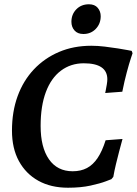

<svg xmlns="http://www.w3.org/2000/svg" viewBox="-20 -866 640 898"><path d="M298 12Q218 12 159.5 -20.5Q101 -53 68.5 -112.5Q36 -172 36 -255Q36 -344 62.5 -416.5Q89 -489 138.5 -541.5Q188 -594 256 -623Q324 -652 407 -652Q437 -652 470 -648Q503 -644 531.5 -639.5Q560 -635 578 -631.5Q596 -628 596 -628L600 -617Q600 -617 592 -593Q584 -569 573 -528Q562 -487 552 -437L472 -431Q472 -431 474.5 -443Q477 -455 479.5 -470.5Q482 -486 482 -495Q482 -570 372 -570Q311 -570 265 -535.5Q219 -501 194.5 -435.5Q170 -370 170 -277Q170 -177 209 -121Q248 -65 320 -65Q358 -65 386.5 -80Q415 -95 436.5 -127Q458 -159 474 -210L553 -216Q553 -216 548.5 -199.5Q544 -183 537 -156.5Q530 -130 522.5 -99Q515 -68 510 -39L501 -28Q501 -28 475 -18Q449 -8 403.5 2Q358 12 298 12ZM370 -707Q343 -707 328.5 -723.5Q314 -740 314 -764Q314 -799 337 -822.5Q360 -846 396 -846Q423 -846 437 -829.5Q451 -813 451 -790Q451 -755 428 -731Q405 -707 370 -707Z"/></svg>

Font: Alegreya SemiBold
Style: Italic
Weight: 600
Italic angle: -7°
Designer: Juan Pablo del Peral
Foundry: Huerta Tipografica
Version: Version 2.009